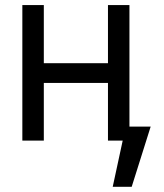

<svg xmlns="http://www.w3.org/2000/svg" viewBox="-20 -550 643 751"><path d="M422.9 -225.6H130.9V-302.7H422.9ZM151.4 0H67.4V-530.3H151.4ZM486.3 0H402.3V-530.3H486.3ZM495.1 180.7H420.9L471.7 -54.7H569.3Z"/></svg>

Font: Pretendard GOV Variable
Style: Regular
Weight: 400
Designer: Base glyphs from Inter by Rasmus Andersson; Hangul glyphs from Noto Sans CJK(Source Han Sans) by Jang Soo-young and Kang
Foundry: Kil Hyung-jin
Version: Version 1.307;Glyphs 3.2 (3192)